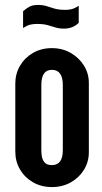

<svg xmlns="http://www.w3.org/2000/svg" viewBox="-20 -750 412 778"><path d="M190 8Q233 8 266.8 -11Q300.5 -30 320.2 -62Q340 -94 340 -133V-414Q340 -452.5 320 -484.5Q300 -516.5 266.2 -535.8Q232.5 -555 190 -555Q147.5 -555 114 -535.8Q80.5 -516.5 61.2 -483.8Q42 -451 42 -411V-136Q42 -95.5 61.2 -63Q80.5 -30.5 114 -11.2Q147.5 8 190 8ZM190.5 -81Q169 -81 160 -92.5Q151 -104 149.2 -118.5Q147.5 -133 147.5 -141.5V-405.5Q147.5 -467 190 -467Q234.5 -467 234.5 -405.5V-141.5Q234.5 -81 190.5 -81ZM73.5 -636.5Q89 -646.5 101.2 -649.8Q113.5 -653 130 -653Q156 -653 173 -648.2Q190 -643.5 204.8 -638.8Q219.5 -634 239 -634Q275.5 -634 299 -657.5V-726.5Q281 -715 268.5 -712.5Q256 -710 246.5 -710Q219 -710 201.5 -715Q184 -720 169.2 -725Q154.5 -730 134.5 -730Q111 -730 98 -722.2Q85 -714.5 73.5 -704.5Z"/></svg>

Font: League Gothic SemiExpanded
Style: Regular
Weight: 400
Width: 6
Designer: The League of Moveable Type
Version: Version 1.600; ttfautohint (v1.8.3)